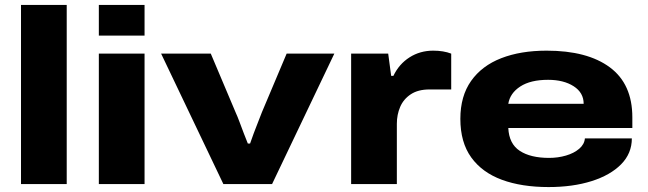

<svg xmlns="http://www.w3.org/2000/svg" viewBox="-20 -745 2621 777"><path d="M65 0V-725H250V0Z M380 -601V-725H565V-601ZM380 0V-528H565V0Z M884 0 632 -528H833L934 -289Q941 -274 949.5 -251Q958 -228 967 -204.5Q976 -181 983 -164H992Q998 -182 1007 -206Q1016 -230 1025 -252.5Q1034 -275 1040 -291L1140 -528H1333L1081 0Z M1401 0V-528H1551L1563 -438H1572Q1595 -486 1637.5 -513Q1680 -540 1733 -540Q1775 -540 1806 -528V-383H1718Q1672 -383 1642.5 -363.5Q1613 -344 1599.5 -312.5Q1586 -281 1586 -244V0Z M2200 12Q2091 12 2011 -17.5Q1931 -47 1887 -108Q1843 -169 1843 -264Q1843 -356 1886.5 -417.5Q1930 -479 2008.5 -509.5Q2087 -540 2192 -540Q2357 -540 2448 -472.5Q2539 -405 2539 -270V-227H2037Q2040 -163 2083.5 -134.5Q2127 -106 2202 -106Q2238 -106 2270.5 -115.5Q2303 -125 2324 -143Q2345 -161 2347 -185H2537Q2537 -124 2493.5 -80Q2450 -36 2374 -12Q2298 12 2200 12ZM2037 -325H2342Q2342 -370 2301.5 -396Q2261 -422 2198 -422Q2127 -422 2085.5 -395Q2044 -368 2037 -325Z"/></svg>

Font: Archivo Expanded ExtraBold
Style: Regular
Weight: 800
Width: 7
Designer: Hector Gatti
Foundry: Omnibus-Type
Version: Version 2.001; ttfautohint (v1.8.3)